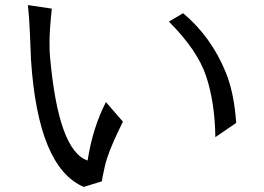

<svg xmlns="http://www.w3.org/2000/svg" viewBox="-20 -727 1040 756"><path d="M102 -492Q130 -67 310 9L381 -13Q381 -20 393 -73Q405 -126 448 -215L464 -248L397 -325Q345 -224 325 -95Q210 -133 177 -503Q175 -516 175 -562Q175 -608 184 -693L90 -707Q95 -660 98 -592ZM828 -187 910 -243Q902 -361 869 -442Q812 -582 701 -675L645 -642Q758 -529 792 -426Q826 -323 828 -187Z"/></svg>

Font: Sawarabi Gothic
Style: Regular
Weight: 400
Designer: mshio (mshio@users.sourceforge.jp)
Version: Version 20141215